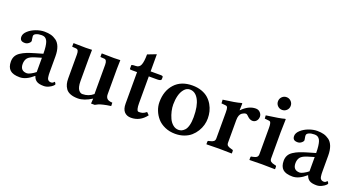

<svg xmlns="http://www.w3.org/2000/svg" viewBox="-44 -1157 3125 1694"><g transform="rotate(20 1518.5 -309.5)"><path d="M280.8 -47.9Q214.8 9.8 155.8 9.8Q92.3 9.8 64.2 -16.1Q36.1 -42 36.1 -95.2Q36.1 -124 48.1 -146Q60.1 -168 85.2 -184.3Q110.4 -200.7 138.4 -211.9Q166.5 -223.1 210 -235.8L282.2 -256.8Q282.2 -293.9 278.8 -321Q275.4 -348.1 269.8 -364.3Q264.2 -380.4 254.9 -389.9Q245.6 -399.4 235.6 -402.6Q225.6 -405.8 211.9 -405.8Q182.1 -405.8 161.6 -396.5Q141.1 -387.2 141.1 -371.1Q141.1 -360.4 144 -346.7Q147 -333 147 -328.1Q147 -316.4 130.9 -303.2Q114.7 -290 95.2 -290Q69.3 -290 58.6 -300.8Q47.9 -311.5 47.9 -332Q47.9 -360.4 77.1 -387Q106.4 -413.6 147.7 -428.7Q189 -443.8 226.1 -443.8Q260.3 -443.8 286.9 -436.8Q313.5 -429.7 338.1 -411.9Q362.8 -394 376.5 -358.4Q390.1 -322.8 390.1 -271V-126Q390.1 -108.9 390.6 -99.4Q391.1 -89.8 393.1 -77.1Q395 -64.5 399.2 -57.9Q403.3 -51.3 411.1 -46.6Q418.9 -42 430.2 -42Q438.5 -42 444.3 -44.4Q450.2 -46.9 452.6 -49.8L457 -55.7Q459 -58.1 460.9 -58.1Q463.9 -58.1 469 -50.5Q474.1 -43 474.1 -38.1Q474.1 -34.7 462.9 -23.7Q451.7 -12.7 428.7 -1.5Q405.8 9.8 380.9 9.8Q336.9 9.8 314.7 -4.2Q292.5 -18.1 283.2 -47.9ZM282.2 -85V-219.2L225.1 -202.1Q175.8 -187.5 158.2 -166Q141.1 -144 141.1 -109.9Q141.1 -44.9 204.1 -44.9Q216.8 -44.9 239.5 -56.9Q262.2 -68.8 282.2 -85Z M937.5 -115.2Q937.5 -89.8 950.7 -75.4Q963.9 -61 1001.5 -59.1L1002.4 -27.8Q959.5 -22 930.9 -14.9Q902.3 -7.8 890.1 -2.4Q877.9 2.9 861.8 12.2H827.6L830.6 -35.2Q759.8 9.8 701.7 9.8Q659.7 9.8 631.1 -1.5Q602.5 -12.7 588.1 -33.4Q573.7 -54.2 568.1 -76.7Q562.5 -99.1 562.5 -127.9V-352.1Q562.5 -376 556.4 -387.5Q550.3 -398.9 533.7 -399.9L502.4 -401.9L499.5 -403.8V-434.1L504.4 -436Q583.5 -434.1 615.7 -434.1L673.8 -436Q672.4 -391.1 672.4 -354V-142.1Q672.4 -112.3 677.7 -91.1Q683.1 -69.8 691.9 -59.3Q700.7 -48.8 709.2 -44.4Q717.8 -40 726.6 -40Q784.7 -40 827.6 -77.1V-352.1Q827.6 -399.9 799.8 -399.9L768.6 -401.9L764.6 -403.8V-434.1L768.6 -436Q852.5 -434.1 879.4 -434.1L939.5 -436Q937.5 -394.5 937.5 -354Z M1224.6 -387.2V-134.8Q1224.6 -104 1228.8 -86.9Q1232.9 -69.8 1237.8 -65.9Q1242.7 -62 1250.5 -62Q1269 -62 1283.7 -66.4Q1298.3 -70.8 1318.4 -86.9L1341.3 -64Q1285.2 9.8 1200.2 9.8Q1160.6 9.8 1137.5 -14.9Q1114.3 -39.6 1114.3 -91.8V-387.2H1063.5Q1051.8 -387.2 1048.6 -388.7Q1045.4 -390.1 1045.4 -395V-425.8Q1045.4 -434.1 1083.5 -434.1Q1118.7 -434.1 1131.1 -465.8Q1143.6 -497.6 1143.6 -564L1224.6 -595.2V-434.1H1319.3Q1341.3 -434.1 1341.3 -423.8V-403.8Q1341.3 -387.2 1304.2 -387.2Z M1606 -402.8Q1575.7 -402.8 1553.5 -376.5Q1531.2 -350.1 1521.5 -311.8Q1511.7 -273.4 1511.7 -229Q1511.7 -199.7 1519 -167Q1526.4 -134.3 1540.3 -103.5Q1554.2 -72.8 1577.9 -53Q1601.6 -33.2 1630.9 -33.2Q1646.5 -33.2 1660.4 -39.3Q1674.3 -45.4 1688.5 -60.5Q1702.6 -75.7 1711.2 -107.4Q1719.7 -139.2 1719.7 -184.1Q1719.7 -289.1 1689 -345.9Q1658.2 -402.8 1606 -402.8ZM1390.1 -207Q1390.1 -312.5 1449.7 -378.2Q1509.3 -443.8 1615.7 -443.8Q1663.1 -443.8 1701.7 -430.2Q1740.2 -416.5 1765.6 -394Q1791 -371.6 1808.3 -341.6Q1825.7 -311.5 1833.3 -280Q1840.8 -248.5 1840.8 -215.8Q1840.8 -184.6 1832.3 -153.6Q1823.7 -122.6 1805.4 -92.8Q1787.1 -63 1761.2 -40.3Q1735.4 -17.6 1697.5 -3.9Q1659.7 9.8 1614.7 9.8Q1562 9.8 1518.1 -9.5Q1474.1 -28.8 1447 -60.1Q1419.9 -91.3 1405 -129.4Q1390.1 -167.5 1390.1 -207Z M2081.5 -380.9Q2142.6 -443.8 2209.5 -443.8Q2234.9 -443.8 2251.2 -426.5Q2267.6 -409.2 2267.6 -388.2Q2267.6 -363.8 2253.2 -347.4Q2238.8 -331.1 2217.3 -331.1Q2204.1 -331.1 2191.9 -337.4Q2179.7 -343.8 2172.6 -351.1Q2165.5 -358.4 2157.7 -364.7Q2149.9 -371.1 2144 -371.1Q2127 -371.1 2107.4 -357.9Q2081.5 -339.4 2081.5 -288.1V-77.1Q2081.5 -57.6 2092.5 -49.1Q2103.5 -40.5 2129.4 -34.2L2137.7 -32.2Q2145.5 -30.3 2145.5 -22.9V0L2143.6 2Q2063.5 0 2024.4 0L1908.7 2L1906.7 0V-22.9Q1906.7 -30.3 1913.6 -32.2L1923.3 -34.2Q1949.2 -39.6 1960.4 -48.8Q1971.7 -58.1 1971.7 -77.1V-320.8Q1971.7 -355.5 1966.6 -366.7Q1961.4 -377.9 1949.7 -378.9L1908.7 -382.8L1906.7 -417Q2025.9 -432.1 2074.7 -446.8Q2081.5 -446.8 2081.5 -443.8L2079.6 -380.9Z M2486.3 -321.3V-77.1Q2486.3 -57.6 2497.6 -48.3Q2508.8 -39.1 2533.2 -34.2L2543.5 -32.2Q2551.3 -30.3 2551.3 -22.9V0L2549.3 2Q2468.3 0 2429.2 0L2312.5 2L2310.5 0V-22.9Q2310.5 -31.2 2317.4 -32.2L2329.6 -34.2Q2354 -38.6 2365.2 -47.9Q2376.5 -57.1 2376.5 -77.1V-320.8Q2376.5 -345.2 2373.8 -358.9Q2371.1 -372.6 2366.7 -377.4Q2362.3 -382.3 2354.5 -382.8L2313.5 -387.2L2311.5 -417Q2442.9 -434.6 2482.4 -446.8Q2489.3 -446.8 2489.3 -443.8Q2486.3 -371.1 2486.3 -321.3ZM2387.9 -528.6Q2370.6 -545.9 2370.6 -570.8Q2370.6 -595.7 2387.9 -613.3Q2405.3 -630.9 2430.2 -630.9Q2455.1 -630.9 2472.7 -613.3Q2490.2 -595.7 2490.2 -570.8Q2490.2 -545.9 2472.7 -528.6Q2455.1 -511.2 2430.2 -511.2Q2405.3 -511.2 2387.9 -528.6Z M2841.8 -47.9Q2775.9 9.8 2716.8 9.8Q2653.3 9.8 2625.2 -16.1Q2597.2 -42 2597.2 -95.2Q2597.2 -124 2609.1 -146Q2621.1 -168 2646.2 -184.3Q2671.4 -200.7 2699.5 -211.9Q2727.5 -223.1 2771 -235.8L2843.3 -256.8Q2843.3 -293.9 2839.8 -321Q2836.4 -348.1 2830.8 -364.3Q2825.2 -380.4 2815.9 -389.9Q2806.6 -399.4 2796.6 -402.6Q2786.6 -405.8 2772.9 -405.8Q2743.2 -405.8 2722.7 -396.5Q2702.1 -387.2 2702.1 -371.1Q2702.1 -360.4 2705.1 -346.7Q2708 -333 2708 -328.1Q2708 -316.4 2691.9 -303.2Q2675.8 -290 2656.2 -290Q2630.4 -290 2619.6 -300.8Q2608.9 -311.5 2608.9 -332Q2608.9 -360.4 2638.2 -387Q2667.5 -413.6 2708.7 -428.7Q2750 -443.8 2787.1 -443.8Q2821.3 -443.8 2847.9 -436.8Q2874.5 -429.7 2899.2 -411.9Q2923.8 -394 2937.5 -358.4Q2951.2 -322.8 2951.2 -271V-126Q2951.2 -108.9 2951.7 -99.4Q2952.1 -89.8 2954.1 -77.1Q2956.1 -64.5 2960.2 -57.9Q2964.4 -51.3 2972.2 -46.6Q2980 -42 2991.2 -42Q2999.5 -42 3005.4 -44.4Q3011.2 -46.9 3013.7 -49.8L3018.1 -55.7Q3020 -58.1 3022 -58.1Q3024.9 -58.1 3030 -50.5Q3035.2 -43 3035.2 -38.1Q3035.2 -34.7 3023.9 -23.7Q3012.7 -12.7 2989.7 -1.5Q2966.8 9.8 2941.9 9.8Q2897.9 9.8 2875.7 -4.2Q2853.5 -18.1 2844.2 -47.9ZM2843.3 -85V-219.2L2786.1 -202.1Q2736.8 -187.5 2719.2 -166Q2702.1 -144 2702.1 -109.9Q2702.1 -44.9 2765.1 -44.9Q2777.8 -44.9 2800.5 -56.9Q2823.2 -68.8 2843.3 -85Z"/></g></svg>

Font: Linux Libertine G
Style: Semibold
Weight: 600
Designer: Philipp H. Poll
Foundry: Philipp H. Poll
Version: Version 5.1.1